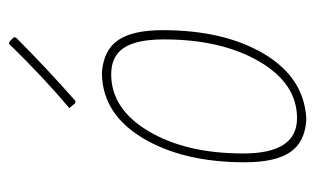

<svg xmlns="http://www.w3.org/2000/svg" viewBox="-160 -550 715 436"><g transform="rotate(-90 198.0 -331.5)"><path d="M317 -669 322 -668 332 -658 331 -653Q262 -584 187 -518L182 -519L171 -532Q240 -590 317 -669ZM248 -458H253Q303 -454 325.5 -421Q348 -388 348 -320Q348 -181 294.5 -90.5Q241 0 149 6H144Q94 3 71 -30.5Q48 -64 48 -134Q48 -273 102.5 -364.5Q157 -456 248 -458ZM248 -437Q169 -437 118.5 -352Q68 -267 68 -137Q68 -15 148 -15Q227 -15 277 -101Q327 -187 327 -317Q327 -379 308 -408Q289 -437 248 -437Z"/></g></svg>

Font: Alegreya Sans SC Thin
Style: Italic
Weight: 100
Italic angle: -7°
Designer: Juan Pablo del Peral
Foundry: Huerta Tipografica
Version: Version 2.007